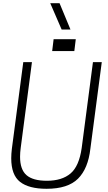

<svg xmlns="http://www.w3.org/2000/svg" viewBox="-20 -1167 673 1196"><path d="M270 9Q160 9 105 -34Q50 -77 50 -181Q50 -208 54 -241L125 -780H179L109 -246Q105 -216 105 -190Q105 -111 145 -76Q185 -41 272 -41Q366 -41 419.5 -86.5Q473 -132 489 -246L559 -780H614L543 -241Q529 -117 466 -54Q403 9 270 9ZM419 -983H364L293 -1147H351ZM443 -849H369L379 -923H452ZM378 -849H305L314 -923H388Z"/></svg>

Font: Tanohe Sans Light
Style: Italic
Weight: 300
Designer: Village Type and Design LLC & Cristiano Sobral
Foundry: Cooper Hewitt Smithsonian Design Museum
Version: Version 1.00;September 29, 2021;FontCreator 13.0.0.2655 64-b